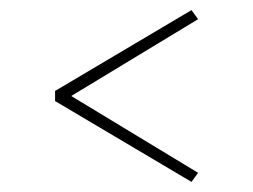

<svg xmlns="http://www.w3.org/2000/svg" viewBox="-20 -500 500 380"><path d="M359 -480 372 -462 121 -310 372 -158 359 -140 89 -300V-320Z"/></svg>

Font: Kalnia Light
Style: Regular
Weight: 300
Designer: Frida Medrano
Foundry: Frida Medrano
Version: Version 1.105